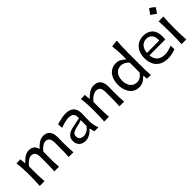

<svg xmlns="http://www.w3.org/2000/svg" viewBox="208 -1955 3133 3133"><g transform="rotate(-45 1775.0 -388.5)"><path d="M755.9 0Q759.3 -58.1 760.5 -111.8Q761.7 -165.5 761.7 -227.5V-317.4Q761.7 -383.8 741.5 -417.2Q721.2 -450.7 667.5 -450.7Q635.3 -450.7 595.9 -423.8Q556.6 -397 526.4 -356.4Q525.9 -322.3 524.9 -274.4Q523.9 -226.6 523.9 -191.9Q523.9 -140.1 525.9 -94.5Q527.8 -48.8 532.7 0H424.3Q427.7 -58.1 429.2 -111.8Q430.7 -165.5 430.7 -227.5V-317.4Q430.7 -383.8 410.2 -417.2Q389.6 -450.7 335.4 -450.7Q302.2 -450.7 261.2 -421.1Q220.2 -391.6 189.9 -349.1V-227.5Q189.9 -165.5 191.7 -111.8Q193.4 -58.1 197.8 0H87.9Q91.8 -58.1 93.8 -112.3Q95.7 -166.5 95.7 -231.9V-284.7Q95.7 -342.8 91.6 -404.3Q87.4 -465.8 77.6 -526.4L170.4 -532.2L180.2 -434.6H190.4Q210.4 -459 238.8 -483.2Q267.1 -507.3 300.8 -523.4Q334.5 -539.6 370.1 -539.6Q483.9 -539.6 511.2 -432.6H519Q541 -459 570.1 -483.4Q599.1 -507.8 632.6 -523.7Q666 -539.6 701.7 -539.6Q781.7 -539.6 820.1 -491.5Q858.4 -443.4 858.4 -351.1Q858.4 -316.9 857.4 -286.4Q856.4 -255.9 856.4 -231.9Q856.4 -166.5 857.9 -112.3Q859.4 -58.1 864.7 0Z M1141.1 11.2Q1066.4 11.2 1026.9 -30.3Q987.3 -71.8 987.3 -134.3Q987.3 -177.7 1003.4 -206.5Q1019.5 -235.4 1045.2 -252.9Q1070.8 -270.5 1099.6 -280.5Q1128.4 -290.5 1153.8 -295.4L1322.8 -330.1Q1324.7 -383.8 1309.1 -411.1Q1293.5 -438.5 1265.1 -448Q1236.8 -457.5 1200.2 -457.5Q1186 -457.5 1156.7 -452.4Q1127.4 -447.3 1090.6 -437Q1053.7 -426.8 1016.1 -411.6L1011.2 -500Q1036.1 -506.8 1071.8 -516.1Q1107.4 -525.4 1146.5 -532.5Q1185.5 -539.6 1220.7 -539.6Q1308.1 -539.6 1359.4 -495.6Q1410.6 -451.7 1410.6 -354Q1410.6 -330.1 1408.9 -293.7Q1407.2 -257.3 1407.2 -224.1V-162.6Q1407.2 -127 1416 -86.7Q1424.8 -46.4 1440.9 0H1348.1L1326.2 -83.5H1317.4Q1286.1 -43 1237.5 -15.9Q1189 11.2 1141.1 11.2ZM1175.3 -66.9Q1196.8 -66.9 1224.1 -76.7Q1251.5 -86.4 1277.3 -106.4Q1303.2 -126.5 1319.8 -156.7L1320.8 -288.6Q1312.5 -284.2 1299.3 -278.8Q1286.1 -273.4 1260.5 -266.6Q1234.9 -259.8 1189.5 -250.5Q1144.5 -241.7 1110.6 -220.9Q1076.7 -200.2 1076.7 -154.8Q1076.7 -107.4 1105 -87.2Q1133.3 -66.9 1175.3 -66.9Z M1574.7 0Q1578.6 -58.1 1580.6 -112.3Q1582.5 -166.5 1582.5 -231.9V-284.7Q1582.5 -342.8 1578.4 -404.3Q1574.2 -465.8 1564.5 -526.4L1657.2 -532.2L1667 -434.6H1677.2Q1697.3 -459 1727.5 -483.2Q1757.8 -507.3 1793.5 -523.4Q1829.1 -539.6 1864.7 -539.6Q1949.2 -539.6 1988.8 -491.5Q2028.3 -443.4 2028.3 -351.1Q2028.3 -316.9 2027.1 -286.4Q2025.9 -255.9 2025.9 -231.9Q2025.9 -166.5 2027.6 -112.3Q2029.3 -58.1 2034.2 0H1925.3Q1929.2 -58.1 1930.7 -111.8Q1932.1 -165.5 1932.1 -227.5V-317.4Q1932.1 -383.8 1910.2 -417.2Q1888.2 -450.7 1831.1 -450.7Q1808.6 -450.7 1780.3 -437Q1752 -423.3 1724.6 -400.4Q1697.3 -377.4 1676.8 -349.1V-227.5Q1676.8 -165.5 1678.5 -111.8Q1680.2 -58.1 1684.6 0Z M2379.9 11.7Q2305.2 11.7 2255.4 -26.6Q2205.6 -64.9 2180.9 -127.9Q2156.2 -190.9 2156.2 -264.6Q2156.2 -342.8 2182.6 -405Q2209 -467.3 2259.5 -503.4Q2310.1 -539.6 2381.8 -539.6Q2431.2 -539.6 2471.2 -517.6Q2511.2 -495.6 2539.6 -466.8H2548.8V-523.9Q2548.8 -590.3 2545.2 -652.3Q2541.5 -714.4 2533.2 -774.4L2653.3 -789.1Q2648.4 -725.1 2645.8 -659.7Q2643.1 -594.2 2643.1 -523.9V-231.9Q2643.1 -166.5 2644.8 -112.3Q2646.5 -58.1 2650.9 0H2562.5L2556.2 -72.8H2547.9Q2469.2 11.7 2379.9 11.7ZM2409.7 -71.8Q2490.7 -73.2 2548.8 -155.3V-384.3Q2519.5 -419.4 2482.7 -437Q2445.8 -454.6 2411.1 -455.1Q2357.4 -453.6 2322.3 -428Q2287.1 -402.3 2269.8 -359.6Q2252.4 -316.9 2252.4 -264.2Q2252.4 -214.4 2268.8 -170.9Q2285.2 -127.4 2320.1 -100.3Q2355 -73.2 2409.7 -71.8Z M3046.4 11.7Q2951.2 11.7 2889.6 -24.2Q2828.1 -60.1 2798.3 -122.8Q2768.6 -185.5 2768.6 -266.1Q2768.6 -345.7 2797.9 -407.5Q2827.1 -469.2 2882.1 -504.4Q2937 -539.6 3013.7 -539.6Q3114.3 -539.6 3172.1 -481.4Q3230 -423.3 3230 -312Q3230 -272.5 3225.1 -241.2H2860.4Q2865.7 -161.6 2913.3 -115.7Q2960.9 -69.8 3056.2 -69.8Q3087.9 -69.8 3131.1 -80.8Q3174.3 -91.8 3215.8 -109.9L3220.2 -22.9Q3189 -13.2 3144.3 -0.7Q3099.6 11.7 3046.4 11.7ZM3145 -299.8Q3149.4 -381.3 3115.5 -424.6Q3081.5 -467.8 3015.1 -469.7Q2945.8 -467.8 2905 -421.1Q2864.3 -374.5 2859.9 -297.9Z M3398.9 -787.9Q3440.8 -771.8 3489.6 -723.4Q3474.1 -700.9 3458.2 -678.6Q3442.4 -656.3 3425.2 -633.2Q3384.4 -669.7 3335 -696.6Q3351.6 -720.2 3367.2 -742.2Q3382.8 -764.3 3398.9 -787.9ZM3359.4 0Q3363.3 -58.1 3365 -112.3Q3366.7 -166.5 3366.7 -231.9V-284.7Q3366.7 -356 3364.3 -412.4Q3361.8 -468.8 3357.4 -526.4L3469.2 -529.8Q3464.8 -470.7 3462.6 -414.1Q3460.4 -357.4 3460.4 -284.7V-231.9Q3460.4 -166.5 3462.4 -112.3Q3464.4 -58.1 3468.8 0Z"/></g></svg>

Font: Pinar-DS2-FD Medium
Style: Regular
Weight: 500
Designer: Amin Abedi
Version: Version 3.000